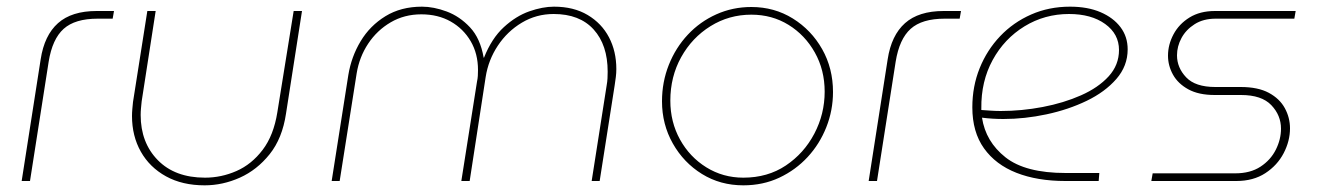

<svg xmlns="http://www.w3.org/2000/svg" viewBox="-20 -543 3962 576"><path d="M45 0 102 -365Q113 -437 154 -473.5Q195 -510 270 -510H322L318 -487H273Q205 -487 171 -456.5Q137 -426 126 -358L70 0Z M886 -510 838 -202Q827 -128 789 -80.5Q751 -33 699.5 -10Q648 13 594 13Q527 13 478 -14Q429 -41 402.5 -88Q376 -135 376 -195Q376 -205 377 -216Q378 -227 379 -237L422 -510H447L405 -239Q404 -229 403 -218.5Q402 -208 402 -198Q402 -115 453.5 -62.5Q505 -10 595 -10Q644 -10 689.5 -30Q735 -50 768 -93.5Q801 -137 812 -206L861 -510Z M975 0 1025 -318Q1034 -373 1062 -419.5Q1090 -466 1136.5 -494.5Q1183 -523 1246 -523Q1281 -523 1320 -508.5Q1359 -494 1390 -461Q1421 -428 1431 -370H1432Q1455 -428 1491.5 -461.5Q1528 -495 1568 -509Q1608 -523 1642 -523Q1701 -523 1743 -498Q1785 -473 1807 -431Q1829 -389 1829 -336Q1829 -324 1827.5 -312Q1826 -300 1824 -287L1779 0H1755L1800 -287Q1802 -298 1802.5 -308Q1803 -318 1803 -328Q1803 -408 1761 -454.5Q1719 -501 1641 -501Q1589 -501 1545.5 -475Q1502 -449 1473.5 -406Q1445 -363 1437 -312L1389 0H1364L1411 -298Q1413 -307 1413.5 -315.5Q1414 -324 1414 -333Q1414 -382 1392 -419.5Q1370 -457 1332 -478.5Q1294 -500 1244 -500Q1193 -500 1152 -476Q1111 -452 1084.5 -412Q1058 -372 1050 -323L999 0Z M2210 13Q2141 13 2086 -21Q2031 -55 1998.5 -112.5Q1966 -170 1966 -239Q1966 -297 1986.5 -348.5Q2007 -400 2043.5 -439Q2080 -478 2129 -500Q2178 -522 2234 -522Q2303 -522 2358.5 -487.5Q2414 -453 2446.5 -395.5Q2479 -338 2479 -267Q2479 -212 2459 -161.5Q2439 -111 2403 -72Q2367 -33 2318 -10Q2269 13 2210 13ZM2210 -10Q2283 -10 2337.5 -46.5Q2392 -83 2423 -142Q2454 -201 2454 -268Q2454 -333 2424.5 -385.5Q2395 -438 2345.5 -468.5Q2296 -499 2234 -499Q2167 -499 2111.5 -464.5Q2056 -430 2023.5 -371.5Q1991 -313 1991 -241Q1991 -177 2020 -124.5Q2049 -72 2099 -41Q2149 -10 2210 -10Z M2586 0 2643 -365Q2654 -437 2695 -473.5Q2736 -510 2811 -510H2863L2859 -487H2814Q2746 -487 2712 -456.5Q2678 -426 2667 -358L2611 0Z M3176 0Q3092 0 3029.5 -24.5Q2967 -49 2932 -98Q2897 -147 2897 -221Q2897 -284 2919 -338.5Q2941 -393 2980.5 -434.5Q3020 -476 3073.5 -499.5Q3127 -523 3190 -523Q3243 -523 3281.5 -506.5Q3320 -490 3341.5 -461.5Q3363 -433 3363 -395Q3363 -345 3329 -306Q3295 -267 3240 -240.5Q3185 -214 3119.5 -200Q3054 -186 2990 -186Q2974 -186 2957.5 -187Q2941 -188 2926 -190Q2937 -118 2996.5 -71Q3056 -24 3177 -24H3278L3276 0ZM2924 -213Q2938 -212 2953 -211Q2968 -210 2982 -210Q3045 -210 3108 -222Q3171 -234 3223 -257Q3275 -280 3306 -314Q3337 -348 3337 -393Q3337 -441 3295.5 -471Q3254 -501 3187 -501Q3114 -501 3053.5 -464Q2993 -427 2958 -363Q2923 -299 2924 -218Q2924 -217 2924 -216Q2924 -215 2924 -213Z M3434 0 3438 -23H3686Q3731 -23 3761.5 -43Q3792 -63 3807.5 -94Q3823 -125 3823 -157Q3823 -197 3794 -227.5Q3765 -258 3703 -258H3624Q3576 -258 3545 -275Q3514 -292 3499 -319Q3484 -346 3484 -376Q3484 -409 3500.5 -440Q3517 -471 3548.5 -490.5Q3580 -510 3625 -510H3867L3863 -487H3627Q3590 -487 3564 -470.5Q3538 -454 3524.5 -429Q3511 -404 3511 -377Q3511 -340 3538.5 -311Q3566 -282 3626 -282H3702Q3754 -282 3786.5 -264.5Q3819 -247 3834.5 -218.5Q3850 -190 3850 -158Q3850 -120 3831 -83.5Q3812 -47 3776 -23.5Q3740 0 3689 0Z"/></svg>

Font: MuseoModerno Thin
Style: Italic
Weight: 100
Italic angle: -9°
Designer: Pablo Cosgaya, Héctor Gatti, Marcela Romero, and the Authors of The MuseoModerno Project.
Foundry: Omnibus-Type Team
Version: Version 1.003